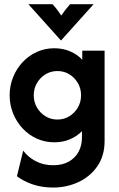

<svg xmlns="http://www.w3.org/2000/svg" viewBox="-20 -653 554 896"><path d="M227.8 222.2Q195.1 222.2 164.6 216Q134 209.7 107.3 197.6Q80.6 185.4 59 169.4L88.2 50Q110.4 79.9 146.5 99Q182.6 118.1 227.8 118.1Q270.8 118.1 300.7 101.4Q330.6 84.7 346.5 55.5Q362.5 26.3 362.5 -11.8V-41Q338.9 -16.7 305.9 -2.8Q272.9 11.1 233.3 11.1Q190 11.1 152.3 -5.9Q114.6 -22.9 86.1 -53.1Q57.6 -83.3 41.3 -123.3Q25 -163.2 25 -208.3Q25 -253.5 41.3 -293.4Q57.6 -333.3 86.1 -363.5Q114.6 -393.8 152.3 -410.8Q190 -427.8 233.3 -427.8Q273.6 -427.8 306.9 -413.5Q340.3 -399.3 363.9 -374.3V-416.7H468.1V5.6Q468.1 73.6 434.7 122.2Q401.4 170.8 346.5 196.5Q291.6 222.2 227.8 222.2ZM247.8 -95.1Q278.5 -95.1 303.6 -110.5Q328.7 -125.9 343.5 -151.5Q358.3 -177.1 358.3 -208.3Q358.3 -239.6 343.5 -265.2Q328.7 -290.8 303.7 -306.2Q278.7 -321.5 248 -321.5Q217.4 -321.5 192.3 -306.2Q167.2 -290.8 152.3 -265.2Q137.5 -239.6 137.5 -208.3Q137.5 -177.1 152.3 -151.5Q167.1 -125.9 192.1 -110.5Q217.1 -95.1 247.8 -95.1ZM263.9 -464.6 112.5 -633.3H225Q236.8 -620.8 246.2 -608.3Q255.6 -595.8 266 -580.6Q276.4 -595.8 286.1 -608.3Q295.8 -620.8 306.9 -633.3H416.7L265.3 -464.6Z"/></svg>

Font: Afacad Flux
Style: Regular
Weight: 400
Designer: Kristian Moeller
Foundry: Dicotype
Version: Version 1.100